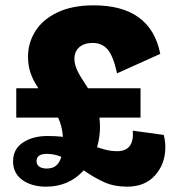

<svg xmlns="http://www.w3.org/2000/svg" viewBox="-20 -690 663 720"><path d="M600 -138Q600 -76 562 -33Q524 10 457 10Q409 10 372.5 -6Q336 -22 294 -51Q238 10 153 10Q99 10 64 -15Q29 -40 29 -85Q29 -131 66 -155.5Q103 -180 158 -180Q190 -180 216 -177Q213 -217 198 -249H41V-359H124Q102 -392 93.5 -419.5Q85 -447 85 -477Q85 -529 112.5 -573Q140 -617 195.5 -643.5Q251 -670 331 -670Q545 -670 581 -488L419 -415Q405 -479 384 -504Q363 -529 327 -529Q296 -529 277.5 -513Q259 -497 259 -469Q259 -451 268 -430Q277 -409 298 -378Q308 -363 310 -359H507V-249H353Q355 -225 355 -214Q355 -176 344 -138Q365 -131 382 -127Q399 -123 419 -123Q484 -123 478 -200L594 -184Q600 -162 600 -138ZM210 -102Q183 -113 156 -113Q117 -113 117 -86Q117 -73 127 -65.5Q137 -58 155 -58Q177 -58 190 -68.5Q203 -79 210 -102Z"/></svg>

Font: Work Sans ExtraBold
Style: Regular
Weight: 800
Designer: Wei Huang
Foundry: Wei Huang
Version: Version 1.500